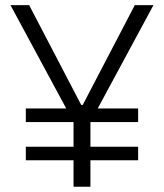

<svg xmlns="http://www.w3.org/2000/svg" viewBox="-20 -713 626 733"><path d="M78.6 -247.1V-298.8H232.9L20 -693.4H91.3L290 -312.5H295.9L494.6 -693.4H565.9L353 -298.8H507.3V-247.1H325.2V-152.8H507.3V-101.1H325.2V0H260.7V-101.1H78.6V-152.8H260.7V-247.1Z"/></svg>

Font: CaskaydiaMono NF Light
Style: Regular
Weight: 300
Designer: Aaron Bell
Foundry: Saja Typeworks
Version: Version 2111.001; ttfautohint (v1.8.4);Nerd Fonts 3.1.1